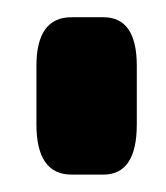

<svg xmlns="http://www.w3.org/2000/svg" viewBox="-20 -442 194 224"><path d="M100.6 -421.9Q139.6 -421.9 139.6 -365.2V-296.9Q139.6 -238.3 100.6 -238.3H63.5Q22.5 -238.3 22.5 -296.9V-365.2Q22.5 -421.9 63.5 -421.9Z"/></svg>

Font: Vancouver Drive
Style: Bold
Weight: 700
Designer: Valery Zaveryaev
Foundry: Cyreal (www.cyreal.org)
Version: Version 1.01